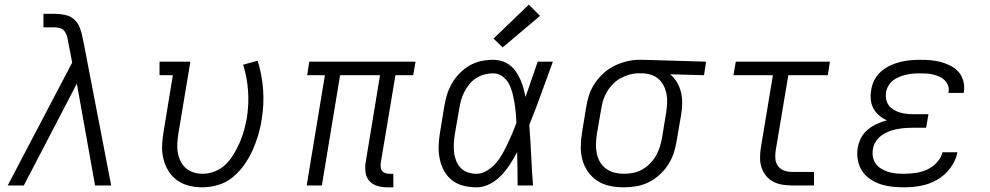

<svg xmlns="http://www.w3.org/2000/svg" viewBox="-20 -794 4240 822"><path d="M13 0 289 -526 271 -620Q271 -620 271 -620Q271 -620 271 -620Q269 -632 265.5 -643Q262 -654 254.5 -662.5Q247 -671 235.5 -674Q224 -677 212 -677H166V-735H212Q236 -735 259 -730Q282 -725 298 -710.5Q314 -696 322 -674.5Q330 -653 334 -631L341 -596L456 0H387L309 -436L82 0Z M846 8Q817 8 789 1Q761 -6 738.5 -22Q716 -38 701.5 -61.5Q687 -85 680 -112.5Q673 -140 674 -169.5Q675 -199 680 -228L720 -472H663V-530H795L743 -218Q740 -198 739 -178Q738 -158 741.5 -139Q745 -120 753.5 -103Q762 -86 776 -74Q790 -62 808.5 -56Q827 -50 847 -50Q874 -50 900.5 -60.5Q927 -71 947 -91Q967 -111 981.5 -135.5Q996 -160 1007 -185.5Q1018 -211 1025 -237Q1032 -263 1037 -290Q1046 -349 1042 -405.5Q1038 -462 1021 -517L1083 -534Q1102 -473 1106.5 -409.5Q1111 -346 1100 -281Q1095 -247 1085 -214Q1075 -181 1060.5 -149Q1046 -117 1025 -87.5Q1004 -58 976 -35Q948 -12 913.5 -2Q879 8 846 8Z M1639 8Q1617 8 1597 2.5Q1577 -3 1563 -17.5Q1549 -32 1545.5 -53Q1542 -74 1545 -96L1607 -472H1436L1358 0H1293L1371 -472H1295L1304 -530H1759L1749 -472H1673L1610 -96Q1609 -86 1610 -77Q1611 -68 1616.5 -61.5Q1622 -55 1630.5 -52.5Q1639 -50 1648 -50H1664V8Z M2020 8Q1991 8 1963.5 1Q1936 -6 1915 -22.5Q1894 -39 1881 -63Q1868 -87 1862.5 -114Q1857 -141 1858 -170Q1859 -199 1864 -228L1882 -338Q1886 -363 1893.5 -388Q1901 -413 1914.5 -436.5Q1928 -460 1947.5 -480Q1967 -500 1990.5 -513.5Q2014 -527 2039.5 -532.5Q2065 -538 2091 -538Q2111 -538 2130 -532Q2149 -526 2164 -514Q2179 -502 2189.5 -486.5Q2200 -471 2208 -453Q2216 -435 2221 -416.5Q2226 -398 2230 -379Q2243 -417 2256 -454.5Q2269 -492 2282 -530H2347Q2322 -462 2297.5 -394Q2273 -326 2246 -259Q2251 -194 2254 -129.5Q2257 -65 2262 0H2196Q2196 -36 2195.5 -72Q2195 -108 2194 -143Q2180 -116 2163.5 -90.5Q2147 -65 2125.5 -42.5Q2104 -20 2076.5 -6Q2049 8 2020 8ZM2020 -50Q2043 -50 2065 -63.5Q2087 -77 2103 -95.5Q2119 -114 2131 -135.5Q2143 -157 2153.5 -179Q2164 -201 2173.5 -223.5Q2183 -246 2191 -268Q2190 -290 2188 -312Q2186 -334 2182.5 -355Q2179 -376 2173.5 -397Q2168 -418 2158 -436.5Q2148 -455 2130.5 -467.5Q2113 -480 2091 -480Q2072 -480 2053.5 -475Q2035 -470 2018.5 -459.5Q2002 -449 1989.5 -433.5Q1977 -418 1968 -400.5Q1959 -383 1954 -365Q1949 -347 1946 -328L1927 -218Q1924 -199 1923 -179.5Q1922 -160 1924 -141.5Q1926 -123 1933 -105.5Q1940 -88 1952.5 -75Q1965 -62 1983 -56Q2001 -50 2020 -50ZM2132 -591 2093 -629 2244 -774 2292 -726Z M2650 8Q2620 8 2591 2Q2562 -4 2538 -19.5Q2514 -35 2497.5 -58.5Q2481 -82 2473.5 -109.5Q2466 -137 2466.5 -167.5Q2467 -198 2472 -228L2490 -338Q2494 -364 2503 -390Q2512 -416 2528 -439.5Q2544 -463 2565.5 -482Q2587 -501 2612 -513Q2637 -525 2664 -531.5Q2691 -538 2717 -538Q2721 -538 2725 -538Q2729 -538 2733 -538L3003 -530L2994 -472L2849 -476Q2866 -462 2878 -442Q2890 -422 2895.5 -399Q2901 -376 2900.5 -351.5Q2900 -327 2896 -302L2877 -192Q2873 -165 2864.5 -139Q2856 -113 2840.5 -89Q2825 -65 2803.5 -45.5Q2782 -26 2756.5 -13.5Q2731 -1 2704 3.5Q2677 8 2650 8ZM2651 -50Q2671 -50 2691 -54Q2711 -58 2729 -68Q2747 -78 2762 -93Q2777 -108 2787.5 -126Q2798 -144 2804 -163Q2810 -182 2814 -202L2832 -312Q2835 -331 2836 -350.5Q2837 -370 2834 -388.5Q2831 -407 2823 -424Q2815 -441 2802 -453.5Q2789 -466 2771 -472.5Q2753 -479 2734 -480H2723Q2721 -480 2718.5 -480Q2716 -480 2713 -480Q2694 -480 2674.5 -474.5Q2655 -469 2637.5 -459.5Q2620 -450 2605 -435Q2590 -420 2579.5 -402.5Q2569 -385 2563 -366.5Q2557 -348 2554 -328L2535 -218Q2532 -198 2531.5 -177Q2531 -156 2535 -136.5Q2539 -117 2549 -100Q2559 -83 2575 -71.5Q2591 -60 2610.5 -55Q2630 -50 2651 -50Z M3371 0Q3349 0 3328.5 -3.5Q3308 -7 3290 -16.5Q3272 -26 3259.5 -41.5Q3247 -57 3240.5 -76.5Q3234 -96 3234 -117Q3234 -138 3237 -159L3289 -472H3120L3130 -530H3533L3524 -472H3355L3301 -150Q3298 -132 3299.5 -114.5Q3301 -97 3310.5 -83.5Q3320 -70 3336.5 -64Q3353 -58 3371 -58H3465V0Z M3850 8Q3824 8 3798 5Q3772 2 3748 -6Q3724 -14 3703.5 -28.5Q3683 -43 3670 -63.5Q3657 -84 3652.5 -109.5Q3648 -135 3652 -161Q3656 -183 3666.5 -203.5Q3677 -224 3695 -239Q3713 -254 3734 -263.5Q3755 -273 3777 -279Q3759 -287 3744 -299.5Q3729 -312 3719.5 -329.5Q3710 -347 3708 -367.5Q3706 -388 3710 -409Q3713 -431 3723.5 -451.5Q3734 -472 3751.5 -487.5Q3769 -503 3790 -513Q3811 -523 3833 -528.5Q3855 -534 3876.5 -536Q3898 -538 3920 -538Q3943 -538 3966 -536Q3989 -534 4010 -528Q4031 -522 4050.5 -512Q4070 -502 4084 -486Q4098 -470 4104 -448Q4110 -426 4107 -404Q4106 -402 4106 -399.5Q4106 -397 4105 -396H4040Q4041 -397 4041 -398Q4041 -399 4041 -400Q4044 -414 4039 -427.5Q4034 -441 4024.5 -450.5Q4015 -460 4002.5 -465.5Q3990 -471 3976.5 -474.5Q3963 -478 3949 -479Q3935 -480 3920 -480Q3905 -480 3890.5 -479Q3876 -478 3861 -474.5Q3846 -471 3831.5 -465.5Q3817 -460 3804.5 -450.5Q3792 -441 3784 -427.5Q3776 -414 3773 -399Q3771 -384 3774 -369Q3777 -354 3785.5 -342.5Q3794 -331 3807 -323.5Q3820 -316 3834 -312Q3848 -308 3863.5 -306.5Q3879 -305 3894 -305H3955L3945 -247H3885Q3868 -247 3851 -245.5Q3834 -244 3817 -240.5Q3800 -237 3783.5 -230.5Q3767 -224 3752.5 -213Q3738 -202 3728.5 -186.5Q3719 -171 3717 -154Q3714 -137 3717.5 -120.5Q3721 -104 3730.5 -91.5Q3740 -79 3754 -71Q3768 -63 3783.5 -58Q3799 -53 3816 -51.5Q3833 -50 3850 -50Q3874 -50 3899 -53.5Q3924 -57 3948 -67.5Q3972 -78 3990.5 -98Q4009 -118 4015 -142H4079Q4072 -106 4048.5 -74.5Q4025 -43 3991.5 -24Q3958 -5 3922 1.5Q3886 8 3850 8Z"/></svg>

Font: Iosevka Slab LtExObl
Style: Regular
Weight: 300
Width: 7
Italic angle: -9°
Monospace: yes
Designer: Belleve Invis
Foundry: Belleve Invis
Version: Version 11.1.0; ttfautohint (v1.8.3)